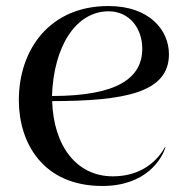

<svg xmlns="http://www.w3.org/2000/svg" viewBox="-20 -606 622 637"><path d="M319.5 11C466 11 517.5 -80 529 -117.5L527.5 -118C506 -79.5 455.5 -21 354.5 -21C235 -21 158 -120 153 -270.5C394 -271 540.5 -298.5 540.5 -426C540.5 -506 476 -586 339.5 -586C146.5 -586 42.5 -443.5 42.5 -273.5C42.5 -133 121.5 11 319.5 11ZM152.5 -287.5C158 -453 232 -568.5 340.5 -568.5C408.5 -568.5 452 -513 452 -444.5C452 -347 369.5 -287.5 152.5 -287.5Z"/></svg>

Font: Beautique Display Thin
Style: Bold
Weight: 500
Designer: Nhat-Quang Ngo
Version: Version 1.100;Glyphs 3.2.3 (3260)